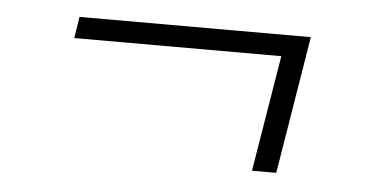

<svg xmlns="http://www.w3.org/2000/svg" viewBox="-31 -406 662 339"><g transform="rotate(5 300.0 -237.0)"><path d="M468 -115H425L459 -321H92L98 -359H508Z"/></g></svg>

Font: Iosevka SS04 XLt Ex
Style: Italic
Weight: 200
Width: 7
Italic angle: -9°
Monospace: yes
Designer: Belleve Invis
Foundry: Belleve Invis
Version: Version 19.0.0; ttfautohint (v1.8.4)